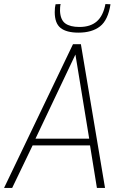

<svg xmlns="http://www.w3.org/2000/svg" viewBox="-47 -927 598 947"><path d="M-27 0 313 -709H352L471 0H431L397 -210H114L13 0ZM128 -243H393L325 -658ZM340 -766Q281 -766 252 -789Q223 -812 223 -867Q223 -890 227 -906L252 -907Q250 -899 249.5 -890.5Q249 -882 249 -873Q251 -829 275 -811.5Q299 -794 345 -794Q399 -794 430.5 -821.5Q462 -849 473 -907L498 -906Q486 -828 446.5 -797Q407 -766 340 -766Z"/></svg>

Font: Georama ExtraLight
Style: Italic
Weight: 200
Italic angle: -9°
Designer: Jean-Baptiste Levee
Foundry: Production Type
Version: Version 1.000